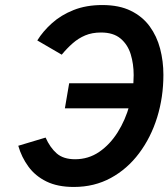

<svg xmlns="http://www.w3.org/2000/svg" viewBox="-20 -731 668 762"><path d="M273 11Q208.5 11 164.2 -10.8Q120 -32.5 92.8 -69.8Q65.5 -107 52.5 -152.5L161 -185Q178.5 -145.5 205 -122.2Q231.5 -99 278 -99Q331 -99 373.8 -128.2Q416.5 -157.5 447 -206Q477.5 -254.5 494 -313.8Q510.5 -373 510.5 -433Q510.5 -477 498.8 -515.5Q487 -554 458.5 -578Q430 -602 381 -602Q345.5 -602 318.2 -590.5Q291 -579 268.5 -559.2Q246 -539.5 225 -514L128 -570.5Q150.5 -607 186.5 -639.2Q222.5 -671.5 272.2 -691.2Q322 -711 386 -711Q453 -711 499.2 -688.2Q545.5 -665.5 574 -626.5Q602.5 -587.5 615.5 -537.8Q628.5 -488 628.5 -434Q628.5 -345.5 603.8 -265.5Q579 -185.5 532.2 -123Q485.5 -60.5 420 -24.8Q354.5 11 273 11ZM237.5 -301 254.5 -400.5H594.5L577.5 -301Z"/></svg>

Font: Overpass SemiBold
Style: Italic
Weight: 600
Italic angle: -10°
Designer: Delve Withrington, Dave Bailey, Thomas Jockin
Foundry: Delve Fonts LLC
Version: Version 4.000